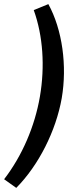

<svg xmlns="http://www.w3.org/2000/svg" viewBox="-64 -740 379 933"><path d="M171 -720 100 -691C145 -566 155 -417 130 -271C105 -125 43 18 -44 131L15 173C124 63 208 -104 236 -263C263 -420 239 -596 171 -720Z"/></svg>

Font: Fixel Display 20240404 Medium
Style: Italic
Weight: 500
Italic angle: -10°
Designer: AlfaBravo + MacPaw
Foundry: Kyrylo Tkachov, Marchela Mozhyna, Serhii Makarenko, Maria Weinstein, Zakhar Kryvoshyya
Version: Version 1.211;Glyphs 3.2 (3225)